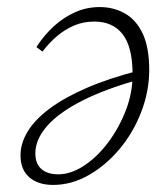

<svg xmlns="http://www.w3.org/2000/svg" viewBox="-20 -510 473 543"><path d="M130 13Q88 13 63 -8.5Q38 -30 38 -71Q38 -105 58.5 -138.5Q79 -172 120.5 -203Q162 -234 225.5 -261.5Q289 -289 375 -311L377 -286Q279 -259 213 -225.5Q147 -192 113.5 -154Q80 -116 80 -76Q80 -47 97 -32Q114 -17 145 -17Q180 -17 217 -41Q254 -65 285 -106Q316 -147 335.5 -197Q355 -247 355 -299Q355 -377 327 -413Q299 -449 247 -449Q216 -449 190 -438Q164 -427 141.5 -408Q119 -389 100 -364L83 -377Q105 -411 132.5 -436Q160 -461 192.5 -475.5Q225 -490 262 -490Q302 -490 334 -471.5Q366 -453 384 -414Q402 -375 402 -312Q402 -252 379.5 -193.5Q357 -135 318 -88.5Q279 -42 230.5 -14.5Q182 13 130 13Z"/></svg>

Font: Source Serif 4 18pt Light
Style: Italic
Weight: 300
Italic angle: -12°
Designer: Frank Grießhammer
Foundry: Adobe Systems Incorporated
Version: Version 4.004;hotconv 1.0.116;makeotfexe 2.5.65601